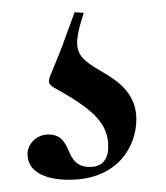

<svg xmlns="http://www.w3.org/2000/svg" viewBox="-20 -19 272 314"><path d="M117 2 102 1C83 53 82 57 65 98C57 116 58 119 73 127C136 162 157 185 157 221C157 243 146 254 127 254C82 254 102 201 59 201C40 201 25 216 25 233C25 262 54 275 93 275C172 275 203 221 203 176C203 136 176 115 148 99C103 73 97 64 117 2Z"/></svg>

Font: Cormorant Infant Book
Style: Regular
Weight: 500
Designer: Christian Thalmann (Catharsis Fonts)
Version: Version 1.000;PS 002.000;hotconv 1.0.88;makeotf.lib2.5.64775